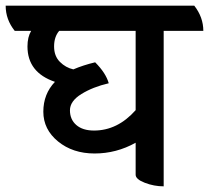

<svg xmlns="http://www.w3.org/2000/svg" viewBox="-62 -638 738 678"><path d="M656 -529H516V20Q482 20 449.5 7.5Q417 -5 417 -21V-134Q349 -96 272 -96Q195 -96 143 -138.5Q91 -181 91 -243.5Q91 -306 132 -349Q35 -382 35 -474Q35 -507 48 -529H-10Q-42 -569 -42 -618H624Q656 -577 656 -529ZM417 -529H147Q129 -508 129 -474Q129 -440 149.5 -419.5Q170 -399 197 -393Q232 -408 274 -418Q312 -380 322 -344Q266 -331 225.5 -306Q185 -281 185 -248.5Q185 -216 207.5 -196.5Q230 -177 270 -177Q353 -177 417 -249Z"/></svg>

Font: Karma SemiBold
Style: Regular
Weight: 600
Designer: Joana Correia
Foundry: Indian Type Foundry
Version: Version 1.202;PS 1.0;hotconv 1.0.78;makeotf.lib2.5.61930; tt